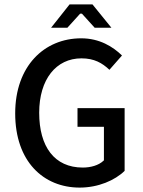

<svg xmlns="http://www.w3.org/2000/svg" viewBox="-20 -840 648 872"><path d="M342 12C426 12 502 -21 546 -64V-349H332V-264H452V-112L450 -110C428 -89 392 -79 356 -79C227 -79 158 -174 158 -328C158 -480 235 -575 350 -575C408 -575 444 -554 477 -523L534 -588C493 -628 432 -666 349 -666C181 -666 49 -540 49 -325C49 -107 177 12 342 12ZM344 -778H352L410 -714H486L400 -820H296L212 -714H286Z"/></svg>

Font: Falling Sky
Style: Light
Weight: 400
Designer: Paul D. Hunt
Foundry: Adobe Systems Incorporated
Version: Version 1.02